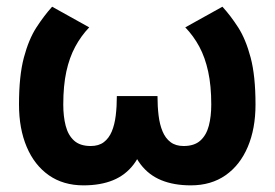

<svg xmlns="http://www.w3.org/2000/svg" viewBox="-20 -540 818 572"><path d="M36.6 -228.5Q36.6 -314 51.1 -368.5Q65.7 -423.1 88.5 -458.3Q111.3 -493.4 135.3 -520L245.8 -458.5Q221.4 -432.9 204.1 -400.8Q186.8 -368.7 177.6 -326.7Q168.5 -284.7 168.5 -228.5Q168.5 -193.1 175.7 -165.2Q182.9 -137.2 200.7 -121.1Q218.5 -105 250.2 -105Q274.2 -105 289.3 -116.5Q304.4 -127.9 313 -148.3Q321.5 -168.7 324.8 -195.8Q328.1 -222.9 328.1 -253.9H426.3Q426.3 -183.3 414.4 -132.9Q402.6 -82.5 378.3 -50.4Q354 -18.3 316.8 -3.1Q279.5 12.2 228.8 12.2Q168.5 12.2 125.5 -17.9Q82.5 -48.1 59.6 -102.3Q36.6 -156.5 36.6 -228.5ZM741.2 -228.5Q741.2 -156.5 718.1 -102.3Q695.1 -48.1 652 -17.9Q608.9 12.2 548.6 12.2Q498 12.2 460.7 -3.1Q423.3 -18.3 398.9 -50.4Q374.5 -82.5 362.7 -132.9Q350.8 -183.3 350.8 -253.9H449.2Q449.2 -222.9 452.5 -195.8Q455.8 -168.7 464.4 -148.3Q472.9 -127.9 488.2 -116.5Q503.4 -105 527.1 -105Q558.8 -105 576.8 -121.1Q594.7 -137.2 602.1 -165.2Q609.4 -193.1 609.4 -228.5Q609.4 -284.7 600.2 -326.7Q591.1 -368.7 573.9 -400.8Q556.6 -432.9 532 -458.5L642.6 -520Q667 -493.4 689.6 -458.3Q712.2 -423.1 726.7 -368.5Q741.2 -314 741.2 -228.5Z"/></svg>

Font: Giphurs
Style: Regular
Weight: 400
Version: Version 2.010